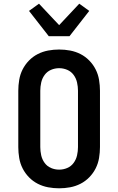

<svg xmlns="http://www.w3.org/2000/svg" viewBox="-20 -1011 640 1039"><path d="M300 8Q270 8 240.5 2.5Q211 -3 184.5 -16.5Q158 -30 137 -51.5Q116 -73 102.5 -99.5Q89 -126 84 -156Q79 -186 79 -215V-520Q79 -549 84 -579Q89 -609 102.5 -635.5Q116 -662 137 -683.5Q158 -705 184.5 -718.5Q211 -732 240.5 -737.5Q270 -743 300 -743Q330 -743 359.5 -737.5Q389 -732 415.5 -718.5Q442 -705 463 -683.5Q484 -662 497.5 -635.5Q511 -609 516 -579Q521 -549 521 -520V-215Q521 -186 516 -156Q511 -126 497.5 -99.5Q484 -73 463 -51.5Q442 -30 415.5 -16.5Q389 -3 359.5 2.5Q330 8 300 8ZM300 -93Q323 -93 344 -102Q365 -111 378.5 -129.5Q392 -148 397 -170.5Q402 -193 402 -215V-520Q402 -542 397 -564.5Q392 -587 378.5 -605.5Q365 -624 344 -633Q323 -642 300 -642Q277 -642 256 -633Q235 -624 221.5 -605.5Q208 -587 203 -564.5Q198 -542 198 -520V-215Q198 -193 203 -170.5Q208 -148 221.5 -129.5Q235 -111 256 -102Q277 -93 300 -93ZM244 -815 137 -952 191 -991 300 -875 409 -991 463 -952 356 -815Z"/></svg>

Font: Iosevka Plex Etoile
Style: Bold
Weight: 700
Designer: Belleve Invis
Foundry: Belleve Invis
Version: Version 25.1.1; ttfautohint (v1.8.4)